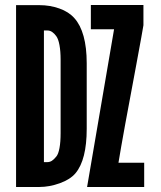

<svg xmlns="http://www.w3.org/2000/svg" viewBox="-20 -745 640 765"><path d="M44 -724.5H137Q179 -724.5 216.5 -711.2Q254 -698 276.5 -672.5Q300.5 -646 313 -600.8Q325.5 -555.5 325.5 -493V-232Q325.5 -108.5 281 -55Q260 -30 218.5 -15Q177 0 137 0H44ZM204.5 -121.5Q212.5 -131 217 -155Q221.5 -179 221.5 -214.5V-507.5Q221.5 -541 217 -565.2Q212.5 -589.5 204.5 -600.5Q188 -623.5 169.5 -623.5H155V-99H168Q178 -99 186.5 -104.2Q195 -109.5 204.5 -121.5ZM434.5 -628.5H342V-725H551.5V-644.5Q551.5 -641.5 542.8 -594.8Q534 -548 523 -487Q470 -206.5 452 -96.5H554.5V0H327Z"/></svg>

Font: JuliaMono SemiBold
Style: Regular
Weight: 600
Monospace: yes
Designer: cormullion
Foundry: corm
Version: Version 0.055; ttfautohint (v1.8.4)